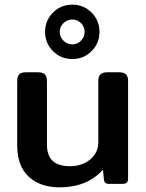

<svg xmlns="http://www.w3.org/2000/svg" viewBox="-20 -791 630 826"><path d="M174 -654Q174 -703 208 -737Q242 -771 291 -771Q340 -771 374 -737Q408 -703 408 -654Q408 -605 374 -571Q340 -537 291 -537Q242 -537 208 -571Q174 -605 174 -654ZM344 -654Q344 -676 328.5 -691.5Q313 -707 291 -707Q269 -707 253 -691.5Q237 -676 237 -654Q237 -632 253 -616Q269 -600 291 -600Q313 -600 328.5 -616Q344 -632 344 -654ZM54 -166V-443Q54 -462 62.5 -471Q71 -480 91 -480H144Q164 -480 173 -471Q182 -462 182 -443V-169Q182 -121 207 -98.5Q232 -76 281 -76Q333 -76 368 -105Q403 -134 403 -180V-443Q403 -462 412 -471Q421 -480 441 -480H493Q513 -480 522 -471Q531 -462 531 -443V-27Q531 -11 526 -5.5Q521 0 505 0H449Q438 0 433 -4.5Q428 -9 427 -19L423 -61Q355 15 236 15Q154 15 104 -30.5Q54 -76 54 -166Z"/></svg>

Font: Mitr
Style: Regular
Weight: 400
Designer: Thanarat Vachiruckul
Foundry: Cadson Demak
Version: Version 1.003